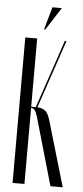

<svg xmlns="http://www.w3.org/2000/svg" viewBox="-58 -886 399 919"><g transform="rotate(5 141.0 -427.0)"><path d="M221 0 127 -327Q120 -350 113 -357.5Q106 -365 97 -365H96V0H39V-699H96V-371H115H118L229 -699H237L126 -371Q148 -370 163 -359Q178 -348 188 -313L280 0ZM125 -745 156 -854H201L131 -745Z"/></g></svg>

Font: Moniqa Cond Display
Style: Regular
Weight: 400
Width: 3
Designer: Rajesh Rajput
Foundry: Rajesh Rajput
Version: Version 1.000